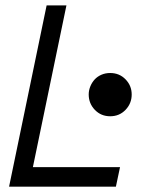

<svg xmlns="http://www.w3.org/2000/svg" viewBox="-20 -704 565 724"><path d="M476.6 -347.7Q476.6 -314 453.4 -289.8Q430.2 -265.6 395.5 -265.6Q360.8 -265.6 337.6 -289.8Q314.5 -314 314.5 -347.7Q314.5 -363.3 320.6 -378.2Q326.7 -393.1 336.9 -404.3Q347.2 -415.5 362.3 -422.1Q377.4 -428.7 395.5 -428.7Q430.2 -428.7 453.4 -404.8Q476.6 -380.9 476.6 -347.7ZM417 0H14.2L155.8 -683.6H230.5L104 -73.7H432.6Z"/></svg>

Font: Anka/Coder Condensed
Style: Italic
Weight: 400
Width: 4
Italic angle: -12°
Monospace: yes
Version: Version 001.100